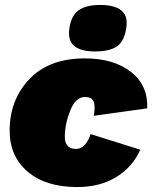

<svg xmlns="http://www.w3.org/2000/svg" viewBox="-20 -746 619 776"><path d="M364 -538Q308 -538 281 -559.5Q254 -581 260 -629Q267 -682 297 -704Q327 -726 385 -726Q442 -726 469.5 -704.5Q497 -683 491 -638Q484 -581 454 -559.5Q424 -538 364 -538ZM292 10Q165 10 92 -52Q19 -114 19 -218Q19 -342 98.5 -426Q178 -510 323 -510Q439 -510 509 -455.5Q579 -401 575 -308L359 -278Q366 -316 358.5 -335Q351 -354 323 -354Q286 -354 264 -299.5Q242 -245 242 -193Q242 -144 288 -144Q307 -144 322.5 -160.5Q338 -177 346 -204L547 -141Q516 -71 450 -30.5Q384 10 292 10Z"/></svg>

Font: Elaine Sans Black
Style: Italic
Weight: 900
Italic angle: -13°
Designer: Wei Huang
Foundry: Wei Huang
Version: Version 2.001;December 24, 2019;FontCreator 12.0.0.2547 64-b